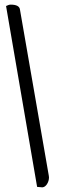

<svg xmlns="http://www.w3.org/2000/svg" viewBox="-20 -763 247 821"><path d="M25.4 -743.2Q63 -743.2 65.4 -721.7L188.5 -12.7Q189.5 -8.8 189.5 -4.9Q189.5 10.7 181.2 23.9Q172.9 37.1 161.1 38.1L138.7 36.1L5.9 -737.3Q17.6 -743.2 25.4 -743.2Z"/></svg>

Font: Metal
Style: Regular
Weight: 400
Designer: Danh Hong
Version: Version 8.002; ttfautohint (v1.8.3)